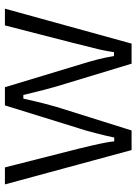

<svg xmlns="http://www.w3.org/2000/svg" viewBox="94 -662 561 789"><g transform="rotate(-90 374.5 -267.5)"><path d="M589.8 -7.3H507.3L413.6 -316.4Q404.8 -344.7 379.9 -446.8L378.9 -452.1H373H369.6H363.8L362.3 -446.3Q353 -403.8 344.7 -371.1Q336.4 -338.4 329.6 -315.4L232.9 -7.3H152.3L11.2 -527.8H81.1Q131.8 -330.1 157.7 -226.1Q183.6 -121.1 187.5 -85L188 -78.6H194.3H198.2H204.1L205.1 -84.5Q208 -98.1 212.2 -116.2Q216.3 -134.3 222.2 -156.2Q233.4 -200.2 242.2 -225.6L335.9 -527.8H410.6L502 -225.6Q515.1 -184.1 524.2 -148.9Q533.2 -113.8 537.6 -85.4L538.6 -79.6H544.9H548.3H554.7L555.7 -85.9Q557.6 -103 565.7 -139.4Q573.7 -175.8 664.6 -527.8H733.4Z"/></g></svg>

Font: Sahel Light FD
Style: Light-FD
Weight: 300
Foundry: Saber Rastikerdar (saber.rastikerdar@gmail.com)
Version: Version 3.3.0